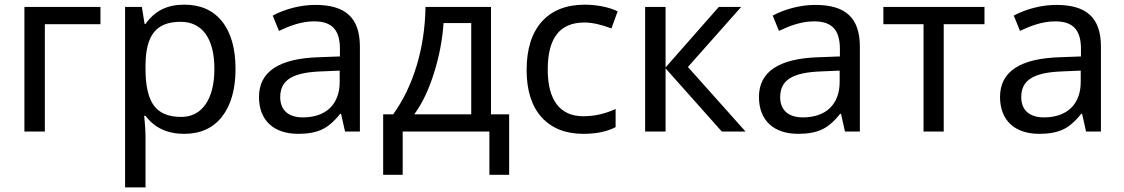

<svg xmlns="http://www.w3.org/2000/svg" viewBox="-20 -566 4837 826"><path d="M412.1 -536.1H85V0H172.9V-461.9H412.1Z M772 9.8C841.8 9.8 896.5 -14.6 935.1 -64C973.6 -113.3 993.2 -181.6 993.2 -269C993.2 -356.9 974.1 -425.3 935.5 -473.6C897 -522 842.8 -545.9 772.9 -545.9C701.2 -545.9 647.5 -521.5 606 -462.9H602.1L590.3 -536.1H518.1V240.2H606V20C606 0 604.5 -22.5 602.1 -47.9L600.1 -67.9H606C644.5 -16.1 700.2 9.8 772 9.8ZM757.3 -472.2C849.6 -472.2 902.3 -400.9 902.3 -270C902.3 -205.1 889.6 -154.3 864.7 -117.7C839.4 -81.1 804.2 -63 759.3 -63C705.1 -63 666 -79.1 642.1 -111.8C618.2 -144 606 -196.3 606 -269V-286.1C607.4 -414.6 651.4 -472.2 757.3 -472.2Z M1528.3 0V-365.2C1528.3 -490.2 1465.8 -544.9 1336.4 -544.9C1273.9 -544.9 1207.5 -527.8 1153.3 -499L1180.2 -433.1C1224.6 -454.1 1274.9 -474.1 1331.5 -474.1C1409.2 -474.1 1442.4 -436.5 1442.4 -355V-323.2L1351.6 -319.8C1180.2 -314.5 1094.2 -257.8 1094.2 -148.9C1094.2 -47.9 1157.7 9.8 1263.2 9.8C1303.7 9.8 1336.9 3.9 1363.8 -8.3C1390.1 -20 1416.5 -42.5 1443.4 -76.2H1447.3L1464.4 0ZM1283.2 -61C1221.2 -61 1185.5 -91.8 1185.5 -147.9C1185.5 -222.2 1239.3 -254.4 1362.3 -258.8L1441.4 -262.2V-213.9C1441.4 -116.2 1381.3 -61 1283.2 -61Z M2170.4 -74.2H2092.3V-536.1H1810.5C1809.1 -446.8 1796.4 -362.8 1772.5 -283.7C1748.5 -204.1 1714.8 -134.3 1671.4 -74.2H1628.4V186H1712.4V0H2085.4V186H2170.4ZM1762.2 -74.2C1795.4 -119.1 1823.7 -177.7 1846.7 -250.5C1869.6 -322.8 1883.3 -395 1888.2 -466.8H2007.3V-74.2Z M2490.2 9.8C2545.4 9.8 2591.3 0 2628.4 -19V-97.2C2583 -76.2 2536.6 -65.9 2489.3 -65.9C2388.2 -65.9 2336.4 -136.7 2336.4 -266.1C2336.4 -400.9 2386.7 -469.2 2494.6 -469.2C2526.4 -469.2 2564.9 -460.9 2610.4 -443.8L2637.2 -517.1C2604 -534.2 2548.8 -545.9 2496.6 -545.9C2416 -545.9 2354.5 -521.5 2311 -473.1C2267.6 -424.3 2245.6 -355 2245.6 -265.1C2245.6 -176.8 2267.1 -108.9 2310.1 -61.5C2353 -14.2 2413.1 9.8 2490.2 9.8Z M2843.3 -275.9V-536.1H2755.4V0H2843.3V-272L3085.4 0H3187.5L2939.5 -277.8L3168.5 -536.1H3072.3Z M3679.2 0V-365.2C3679.2 -490.2 3616.7 -544.9 3487.3 -544.9C3424.8 -544.9 3358.4 -527.8 3304.2 -499L3331.1 -433.1C3375.5 -454.1 3425.8 -474.1 3482.4 -474.1C3560.1 -474.1 3593.3 -436.5 3593.3 -355V-323.2L3502.4 -319.8C3331.1 -314.5 3245.1 -257.8 3245.1 -148.9C3245.1 -47.9 3308.6 9.8 3414.1 9.8C3454.6 9.8 3487.8 3.9 3514.6 -8.3C3541 -20 3567.4 -42.5 3594.2 -76.2H3598.1L3615.2 0ZM3434.1 -61C3372.1 -61 3336.4 -91.8 3336.4 -147.9C3336.4 -222.2 3390.1 -254.4 3513.2 -258.8L3592.3 -262.2V-213.9C3592.3 -116.2 3532.2 -61 3434.1 -61Z M4215.3 -536.1H3780.3V-461.9H3953.1V0H4040V-461.9H4215.3Z M4716.3 0V-365.2C4716.3 -490.2 4653.8 -544.9 4524.4 -544.9C4461.9 -544.9 4395.5 -527.8 4341.3 -499L4368.2 -433.1C4412.6 -454.1 4462.9 -474.1 4519.5 -474.1C4597.2 -474.1 4630.4 -436.5 4630.4 -355V-323.2L4539.6 -319.8C4368.2 -314.5 4282.2 -257.8 4282.2 -148.9C4282.2 -47.9 4345.7 9.8 4451.2 9.8C4491.7 9.8 4524.9 3.9 4551.8 -8.3C4578.1 -20 4604.5 -42.5 4631.3 -76.2H4635.3L4652.3 0ZM4471.2 -61C4409.2 -61 4373.5 -91.8 4373.5 -147.9C4373.5 -222.2 4427.2 -254.4 4550.3 -258.8L4629.4 -262.2V-213.9C4629.4 -116.2 4569.3 -61 4471.2 -61Z"/></svg>

Font: Noto Reveo Sans
Style: Regular
Weight: 400
Designer: Monotype Design team
Foundry: Monotype Imaging Inc.
Version: Version 1.04